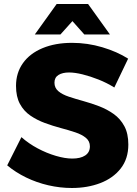

<svg xmlns="http://www.w3.org/2000/svg" viewBox="-20 -929 686 959"><path d="M551 -492Q514 -515 472.5 -531.5Q431 -548 392.5 -557.5Q354 -567 325 -567Q292 -567 272 -554.5Q252 -542 252 -516Q252 -490 271.5 -473.5Q291 -457 324 -446Q357 -435 397 -424Q437 -413 476 -398Q515 -383 548 -359.5Q581 -336 601 -299Q621 -262 621 -207Q621 -136 583 -87.5Q545 -39 481 -14.5Q417 10 339 10Q280 10 221.5 -3.5Q163 -17 110.5 -42.5Q58 -68 16 -103L87 -244Q123 -212 168 -188Q213 -164 259 -150.5Q305 -137 341 -137Q382 -137 405.5 -152.5Q429 -168 429 -198Q429 -224 409 -240.5Q389 -257 356 -268Q323 -279 283.5 -289.5Q244 -300 204.5 -314.5Q165 -329 132 -351.5Q99 -374 79.5 -410Q60 -446 60 -500Q60 -565 94.5 -613.5Q129 -662 192.5 -688.5Q256 -715 340 -715Q417 -715 491 -693Q565 -671 620 -636ZM263 -909H420L529 -757H401L296 -875H388L282 -757H154Z"/></svg>

Font: Alexandria
Style: Bold
Weight: 700
Designer: Mohamed Gaber
Foundry: Kief Type Foundry
Version: Version 5.100